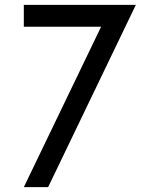

<svg xmlns="http://www.w3.org/2000/svg" viewBox="-20 -770 658 790"><path d="M78 0 396 -660H78V-750H539L178 0Z"/></svg>

Font: Hermit
Style: Regular
Weight: 400
Designer: Pablo Caro
Version: Version 2.000;PS 002.000;hotconv 1.0.88;makeotf.lib2.5.64775